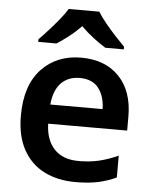

<svg xmlns="http://www.w3.org/2000/svg" viewBox="-54 -811 689 867"><g transform="rotate(5 290.0 -378.0)"><path d="M298 -552Q407 -552 470 -486.5Q533 -421 533 -306V-242H175Q177 -168 216 -127Q255 -86 326 -86Q378 -86 419.5 -96Q461 -106 505 -126V-27Q464 -8 421.5 1Q379 10 320 10Q240 10 179 -20.5Q118 -51 83.5 -113Q49 -175 49 -267Q49 -405 118 -478.5Q187 -552 298 -552ZM299 -460Q247 -460 215 -427Q183 -394 177 -329H414Q413 -387 385 -423.5Q357 -460 299 -460ZM361 -766Q374 -744 396.5 -716.5Q419 -689 443 -663Q467 -637 486 -618V-606H402Q376 -622 346.5 -644.5Q317 -667 290 -694Q264 -667 235.5 -645Q207 -623 181 -606H98V-618Q117 -637 140.5 -663Q164 -689 186.5 -716.5Q209 -744 222 -766Z"/></g></svg>

Font: Noto Sans New Tai Lue Semibold
Style: Regular
Weight: 400
Designer: Monotype Design Team
Foundry: Monotype Imaging Inc.
Version: Version 2.004; ttfautohint (v1.8.4.7-5d5b)